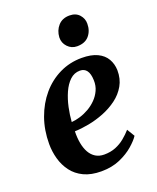

<svg xmlns="http://www.w3.org/2000/svg" viewBox="-147 -873 796 972"><g transform="rotate(-20 251.0 -387.5)"><path d="M448 -101Q434.5 -80 404.5 -53.8Q374.5 -27.5 330.5 -8.2Q286.5 11 229.5 11Q174.5 11 135.8 -7.5Q97 -26 73.2 -57.8Q49.5 -89.5 38.5 -129Q27.5 -168.5 27.5 -209.5Q27.5 -284 50.5 -348.2Q73.5 -412.5 114.5 -460.8Q155.5 -509 210.8 -536Q266 -563 330.5 -563Q382 -563 414.8 -547.2Q447.5 -531.5 463.2 -504.2Q479 -477 480 -443Q480.5 -396 460.2 -360.5Q440 -325 406 -299.8Q372 -274.5 330.8 -258.2Q289.5 -242 248 -234.2Q206.5 -226.5 172 -225.5Q171 -190.5 176.5 -161Q182 -131.5 194.2 -109.8Q206.5 -88 226 -76Q245.5 -64 272 -64Q306.5 -64 334.2 -75.2Q362 -86.5 384 -104.8Q406 -123 423 -142.5ZM300.5 -505.5Q269.5 -505.5 246.5 -483.8Q223.5 -462 208 -427Q192.5 -392 184 -352Q175.5 -312 173 -275Q194.5 -276.5 219.2 -284Q244 -291.5 267.5 -305Q291 -318.5 310 -337.8Q329 -357 340.2 -381.5Q351.5 -406 350.5 -435.5Q349.5 -471 336.8 -488.2Q324 -505.5 300.5 -505.5ZM330.5 -626Q300.5 -626 280 -647.8Q259.5 -669.5 260.5 -699Q262.5 -735.5 285 -760.8Q307.5 -786 346 -786Q380 -786 399 -764.8Q418 -743.5 417.5 -716Q417.5 -678 395.5 -652Q373.5 -626 330.5 -626Z"/></g></svg>

Font: Merriweather 36pt
Style: Bold Italic
Weight: 700
Italic angle: -7.8°
Version: Version 2.101